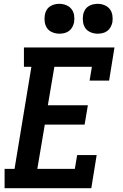

<svg xmlns="http://www.w3.org/2000/svg" viewBox="-20 -983 640 1003"><path d="M4 0V-101H56L144 -634H105V-735H578L550 -562H448L460 -634H264L230 -433H439L422 -332H214L175 -101H371L383 -173H485L457 0ZM490 -807Q472 -807 454.5 -814Q437 -821 427 -834.5Q417 -848 414 -866.5Q411 -885 414 -904Q416 -917 422.5 -929Q429 -941 440.5 -949Q452 -957 465 -960Q478 -963 490 -963Q509 -963 526 -956Q543 -949 553.5 -935.5Q564 -922 567 -903.5Q570 -885 567 -866Q564 -853 557.5 -841Q551 -829 540 -821Q529 -813 516 -810Q503 -807 490 -807ZM290 -807Q272 -807 254.5 -814Q237 -821 227 -834.5Q217 -848 214 -866.5Q211 -885 214 -904Q216 -917 222.5 -929Q229 -941 240.5 -949Q252 -957 265 -960Q278 -963 290 -963Q309 -963 326 -956Q343 -949 353.5 -935.5Q364 -922 367 -903.5Q370 -885 367 -866Q364 -853 357.5 -841Q351 -829 340 -821Q329 -813 316 -810Q303 -807 290 -807Z"/></svg>

Font: Iosevka Slab Extended Oblique
Style: Bold
Weight: 700
Width: 7
Italic angle: -9°
Monospace: yes
Designer: Belleve Invis
Foundry: Belleve Invis
Version: Version 11.1.1; ttfautohint (v1.8.3)